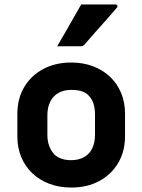

<svg xmlns="http://www.w3.org/2000/svg" viewBox="-20 -831 640 863"><path d="M300 -550Q354 -550 398.5 -533Q443 -516 475 -485.5Q507 -455 524.5 -413Q542 -371 542 -320V-219Q542 -151 511.5 -99Q481 -47 426.5 -17.5Q372 12 300 12Q246 12 201.5 -5Q157 -22 125 -52.5Q93 -83 75.5 -125Q58 -167 58 -218V-319Q58 -387 88.5 -439Q119 -491 174 -520.5Q229 -550 300 -550ZM301 -427Q267 -427 243 -413.5Q219 -400 206 -374.5Q193 -349 193 -313V-225Q193 -197 201 -175.5Q209 -154 223 -138Q236 -125 255.5 -118Q275 -111 299 -111Q333 -111 357.5 -124.5Q382 -138 394.5 -164Q407 -190 407 -225V-313Q407 -344 400 -365.5Q393 -387 379 -401Q366 -415 346.5 -421Q327 -427 301 -427ZM345 -811Q388 -811 422.5 -811Q457 -811 498 -811Q505 -811 507.5 -806Q510 -801 505 -796Q481 -768 458.5 -742.5Q436 -717 412.5 -691Q389 -665 360 -631Q358 -628 353.5 -625.5Q349 -623 343 -623Q314 -623 288.5 -623Q263 -623 237 -623Q255 -654 273 -685Q291 -716 309 -748Q327 -780 345 -811Z"/></svg>

Font: Recursive
Style: Bold
Weight: 700
Version: Version 1.085